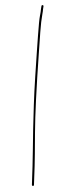

<svg xmlns="http://www.w3.org/2000/svg" viewBox="-55 -669 276 827"><g transform="rotate(-5 83.0 -256.0)"><path d="M162.1 -641.5C159.2 -641.8 157.4 -640.3 156.9 -637L154.1 -626C152.9 -618 150.5 -608.2 147 -596.5C143.5 -584.8 138.2 -556.8 131.2 -512.5L119.7 -440C115.4 -412.7 110.1 -378.2 103.8 -336.5C97.5 -294.8 92.1 -255.3 87.5 -218C82.9 -180.7 78.8 -145 75.1 -111C71.4 -77 68.3 -47.3 66 -22C63.6 3.3 61.2 26 58.7 46C56.2 66 54 84.3 52 101L49 126C49.2 129.3 50.8 130.8 53.8 130.5C56.9 130.2 58.3 128.7 58 126L61 101C63.1 83.7 65.3 65.2 67.8 45.5C70.2 25.8 75 -22 82 -98C89.1 -174 104.6 -288 128.7 -440L142.5 -527.5C147.5 -558.5 152.6 -583.3 157.8 -602C160.1 -610 161.8 -617.7 163 -625L165.7 -636C166.3 -639.3 165.1 -641.2 162.1 -641.5Z"/></g></svg>

Font: Proton
Style: LitIt
Weight: 500
Version: Version 1.017